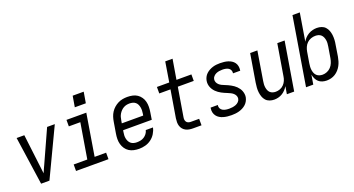

<svg xmlns="http://www.w3.org/2000/svg" viewBox="-47 -1337 3594 1947"><g transform="rotate(-20 1750.0 -363.5)"><path d="M149 0 74 -520H157L199 -173Q202 -153 204 -132Q206 -111 209 -90Q218 -111 227 -132Q236 -153 246 -173L403 -520H486L239 0Z M526 0V-70H673L736 -450H612V-520H826L752 -70H876V0ZM735 -611 755 -729H874L854 -611Z M1206 8Q1177 8 1149 2Q1121 -4 1098.5 -18.5Q1076 -33 1060.5 -55.5Q1045 -78 1037.5 -105Q1030 -132 1030.5 -161Q1031 -190 1036 -219L1056 -339Q1060 -364 1068 -389Q1076 -414 1090.5 -436.5Q1105 -459 1125.5 -477Q1146 -495 1170 -507Q1194 -519 1219.5 -523.5Q1245 -528 1270 -528Q1299 -528 1327 -522Q1355 -516 1377 -501Q1399 -486 1414.5 -463.5Q1430 -441 1436.5 -414Q1443 -387 1442.5 -358.5Q1442 -330 1437 -301L1425 -225H1116L1113 -208Q1110 -190 1109 -172.5Q1108 -155 1111.5 -138Q1115 -121 1122.5 -106.5Q1130 -92 1142.5 -81.5Q1155 -71 1172 -66.5Q1189 -62 1206 -62Q1226 -62 1246 -66Q1266 -70 1284 -81.5Q1302 -93 1315 -110.5Q1328 -128 1332 -148H1410Q1403 -115 1384 -84Q1365 -53 1336 -31.5Q1307 -10 1273 -1Q1239 8 1206 8ZM1358 -295 1361 -312Q1364 -330 1364.5 -347.5Q1365 -365 1362 -381.5Q1359 -398 1352 -413Q1345 -428 1332.5 -438.5Q1320 -449 1303 -453.5Q1286 -458 1269 -458Q1252 -458 1235.5 -454.5Q1219 -451 1203.5 -442Q1188 -433 1175.5 -420Q1163 -407 1154 -392Q1145 -377 1140 -360.5Q1135 -344 1133 -328L1127 -295Z M1789 0Q1768 0 1748 -3.5Q1728 -7 1711 -16Q1694 -25 1681.5 -40Q1669 -55 1663 -74Q1657 -93 1657 -113.5Q1657 -134 1660 -155L1709 -450H1588V-520H1721L1756 -735H1835L1799 -520H1960V-450H1788L1737 -143Q1734 -129 1735 -115.5Q1736 -102 1743 -91Q1750 -80 1762.5 -75Q1775 -70 1789 -70H1880V0Z M2203 8Q2180 8 2158 5.5Q2136 3 2115 -3Q2094 -9 2076 -20Q2058 -31 2045.5 -47.5Q2033 -64 2028 -85.5Q2023 -107 2027 -130Q2027 -132 2027.5 -133.5Q2028 -135 2028 -137H2106Q2106 -136 2106 -135Q2106 -134 2105 -133Q2102 -115 2110.5 -99.5Q2119 -84 2134 -76Q2149 -68 2166.5 -65Q2184 -62 2203 -62Q2220 -62 2238 -64.5Q2256 -67 2273.5 -73.5Q2291 -80 2305 -94Q2319 -108 2322 -126Q2325 -144 2317.5 -159.5Q2310 -175 2298 -185.5Q2286 -196 2271 -203.5Q2256 -211 2240 -217.5Q2224 -224 2209 -230.5Q2194 -237 2179.5 -245Q2165 -253 2151.5 -262.5Q2138 -272 2126.5 -283.5Q2115 -295 2105.5 -309Q2096 -323 2090 -338.5Q2084 -354 2082 -371Q2080 -388 2083 -406Q2086 -425 2095.5 -444Q2105 -463 2120.5 -477.5Q2136 -492 2154.5 -502Q2173 -512 2192.5 -518Q2212 -524 2232 -526Q2252 -528 2271 -528Q2293 -528 2314.5 -525.5Q2336 -523 2355.5 -517Q2375 -511 2392.5 -500Q2410 -489 2422 -472.5Q2434 -456 2438 -435Q2442 -414 2439 -392Q2439 -391 2438.5 -389Q2438 -387 2438 -386H2360Q2360 -386 2360 -387Q2360 -388 2361 -389Q2363 -406 2356 -421Q2349 -436 2335 -444Q2321 -452 2304.5 -455Q2288 -458 2271 -458Q2254 -458 2237 -455.5Q2220 -453 2204 -446Q2188 -439 2175 -425Q2162 -411 2160 -395Q2157 -377 2164 -361.5Q2171 -346 2183 -335Q2195 -324 2210 -316.5Q2225 -309 2241 -303Q2257 -297 2272 -290Q2287 -283 2301.5 -275Q2316 -267 2329.5 -257.5Q2343 -248 2354.5 -236.5Q2366 -225 2375.5 -211.5Q2385 -198 2391 -182.5Q2397 -167 2399.5 -149.5Q2402 -132 2399 -114Q2395 -94 2385 -75Q2375 -56 2359 -41.5Q2343 -27 2323.5 -17Q2304 -7 2283.5 -1.5Q2263 4 2243 6Q2223 8 2203 8Z M2664 8Q2638 8 2614 -0.5Q2590 -9 2574 -27Q2558 -45 2550 -68Q2542 -91 2539 -116Q2536 -141 2538 -167Q2540 -193 2544 -219L2594 -520H2672L2621 -208Q2618 -191 2617 -174Q2616 -157 2618.5 -140.5Q2621 -124 2627 -109Q2633 -94 2644.5 -83Q2656 -72 2672 -67Q2688 -62 2705 -62Q2728 -62 2751 -70.5Q2774 -79 2791.5 -97Q2809 -115 2818.5 -137.5Q2828 -160 2831 -183L2887 -520H2966L2880 0H2801L2815 -82Q2803 -62 2786.5 -44.5Q2770 -27 2750 -15Q2730 -3 2707.5 2.5Q2685 8 2664 8Z M3230 8Q3206 8 3183 1Q3160 -6 3143.5 -21Q3127 -36 3117 -57.5Q3107 -79 3103 -102L3086 0H3008L3129 -735H3208L3159 -437Q3171 -458 3188 -475.5Q3205 -493 3226 -505Q3247 -517 3270 -522.5Q3293 -528 3315 -528Q3341 -528 3365 -520Q3389 -512 3405.5 -494Q3422 -476 3430.5 -453Q3439 -430 3442 -404.5Q3445 -379 3443.5 -353Q3442 -327 3437 -301L3418 -181Q3414 -158 3407 -134.5Q3400 -111 3388.5 -89.5Q3377 -68 3360 -49Q3343 -30 3322 -17Q3301 -4 3277.5 2Q3254 8 3230 8ZM3211 -62Q3235 -62 3259 -72Q3283 -82 3300.5 -101Q3318 -120 3327.5 -144Q3337 -168 3341 -192L3361 -312Q3364 -329 3365 -346.5Q3366 -364 3363 -380.5Q3360 -397 3353.5 -412Q3347 -427 3335 -438Q3323 -449 3307 -453.5Q3291 -458 3274 -458Q3250 -458 3226 -449.5Q3202 -441 3184 -423.5Q3166 -406 3156 -383Q3146 -360 3142 -337L3122 -217Q3119 -199 3118 -181Q3117 -163 3119.5 -145.5Q3122 -128 3128.5 -112Q3135 -96 3147 -84.5Q3159 -73 3176 -67.5Q3193 -62 3211 -62Z"/></g></svg>

Font: Iosevka SS04 Oblique
Style: Regular
Weight: 400
Italic angle: -9°
Monospace: yes
Designer: Belleve Invis
Foundry: Belleve Invis
Version: Version 19.0.0; ttfautohint (v1.8.4)